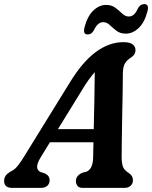

<svg xmlns="http://www.w3.org/2000/svg" viewBox="-48 -916 741 936"><path d="M150 -148.5Q132 -118.5 133 -101.5Q134 -84.5 149.5 -77.5L172 -70Q184.5 -63.5 189.2 -55.2Q194 -47 194 -38.5Q194 -20.5 182.5 -10.2Q171 0 151.5 0H12Q-28 0 -28 -34Q-28 -48.5 -20.2 -59.8Q-12.5 -71 10.5 -83.5Q25.5 -90.5 41.2 -111.2Q57 -132 73 -158.5L291 -511.5Q353 -613.5 418.5 -662Q484 -710.5 553 -710.5Q585.5 -710.5 599 -699.5Q612.5 -688.5 612.5 -672Q612.5 -649 590 -635Q572 -624 561.8 -607.8Q551.5 -591.5 551 -559.5Q551 -517 549.8 -459.2Q548.5 -401.5 547.5 -341Q546.5 -280.5 545.8 -228.8Q545 -177 545 -146.5Q546 -116.5 552.2 -101.2Q558.5 -86 582 -71Q600 -58.5 600 -37.5Q600 -21 589 -10.5Q578 0 558 0H356Q337.5 0 329.8 -9.8Q322 -19.5 322 -33.5Q322 -59.5 353.5 -74L373.5 -79Q405 -92 406 -148Q406.5 -180.5 407.5 -222.5H195.5ZM349 -472.5 234.5 -286.5H409Q410.5 -353 412 -427Q413.5 -501 414 -564.5Q400.5 -549 384.2 -526.8Q368 -504.5 349 -472.5ZM565.5 -752Q538 -752 519.8 -766Q501.5 -780 487 -794Q472.5 -808 455 -808Q428 -808 410 -769Q398.5 -748 379.5 -748Q354.5 -748 364.5 -784.5Q378.5 -837.5 407.2 -864.8Q436 -892 469 -892Q496.5 -892 514.8 -878Q533 -864 547.8 -849.8Q562.5 -835.5 580 -835.5Q607.5 -835.5 624.5 -875.5Q636 -896 655.5 -896Q680.5 -896 670.5 -859.5Q656.5 -806 627.5 -779Q598.5 -752 565.5 -752Z"/></svg>

Font: Fraunces 72pt SuperSoft SemiBold
Style: Italic
Weight: 600
Italic angle: -16°
Version: Version 1.000;[b76b70a41]